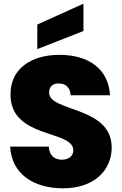

<svg xmlns="http://www.w3.org/2000/svg" viewBox="-20 -1013 660 1040"><path d="M585 -214C585 -439 246 -406 246 -511C246 -546 269 -562 298 -561C334 -561 360 -541 363 -497H576C568 -637 464 -716 301 -716C153 -716 37 -643 37 -504C33 -260 377 -311 377 -199C377 -166 350 -148 315 -148C279 -148 248 -166 244 -219H35C43 -68 165 7 322 7C489 7 585 -90 585 -214ZM182 -880V-747L432 -845V-993Z"/></svg>

Font: SVN-Poppins ExtraBold
Style: Regular
Weight: 800
Designer: Ninad Kale (Devanagari), Jonny Pinhorn (Latin)
Foundry: Indian Type Foundry
Version: Version 3.002 2017; ttfautohint (v1.8.3)